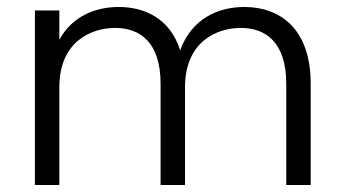

<svg xmlns="http://www.w3.org/2000/svg" viewBox="-20 -530 980 550"><path d="M440 -290V0H510V-280C510 -410 600 -450 670 -450C740 -450 800 -410 800 -290V0H870V-290C870 -450 780 -510 680 -510C604 -510 529 -476 496 -386C468 -475 397 -510 320 -510C254 -510 187 -484 150 -416V-500H80V0H150V-280C150 -410 240 -450 310 -450C380 -450 440 -410 440 -290Z"/></svg>

Font: Gully Light
Style: Regular
Weight: 300
Designer: jaikishan Patel
Foundry: MagicType
Version: Version 1.000;Glyphs 3.2 (3242)